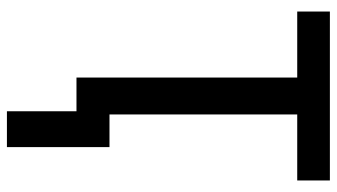

<svg xmlns="http://www.w3.org/2000/svg" viewBox="-224 -530 950 541"><g transform="rotate(90 250.5 -259.0)"><path d="M293 196H394V-93H302V-622H488V-714H12V-622H198V0H293Z"/></g></svg>

Font: Noto Sans SemiCondensed Medium
Style: Regular
Weight: 500
Width: 4
Designer: Monotype Design Team
Foundry: Monotype Imaging Inc.
Version: Version 2.013